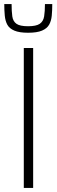

<svg xmlns="http://www.w3.org/2000/svg" viewBox="-20 -924 280 944"><path d="M97 0V-688H143V0ZM118 -763Q75 -763 50.5 -773.5Q26 -784 16 -802.5Q6 -821 3.5 -847Q1 -873 1 -904H37Q37 -868 40.5 -843.5Q44 -819 61 -807Q78 -795 118 -795Q158 -795 175.5 -807Q193 -819 197 -843.5Q201 -868 201 -904H237Q237 -873 234.5 -847Q232 -821 221.5 -802.5Q211 -784 186.5 -773.5Q162 -763 118 -763Z"/></svg>

Font: Saira SemiCondensed ExtraLight
Style: Regular
Weight: 250
Width: 4
Designer: Hector Gatti with collaboration of the Omnibus-Type team
Foundry: Omnibus-Type
Version: Version 1.101